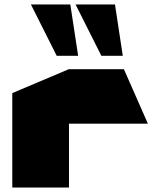

<svg xmlns="http://www.w3.org/2000/svg" viewBox="-20 -840 682 860"><path d="M35 0V-423L288 -530H289V0ZM289 -286V-530H535L642 -287V-286ZM434 -590 319 -819V-820H495L530 -590ZM234 -590 119 -819V-820H295L330 -590Z"/></svg>

Font: Foldit Black
Style: Regular
Weight: 900
Version: Version 1.003